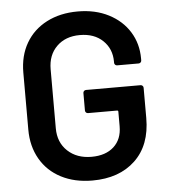

<svg xmlns="http://www.w3.org/2000/svg" viewBox="-52 -755 716 810"><g transform="rotate(-5 306.5 -350.0)"><path d="M307 8Q232 8 175 -21.5Q118 -51 87 -105Q56 -159 56 -229V-471Q56 -542 87 -595.5Q118 -649 175 -678.5Q232 -708 307 -708Q381 -708 437.5 -679Q494 -650 525 -600Q556 -550 556 -487V-479Q556 -474 552.5 -470.5Q549 -467 544 -467H453Q448 -467 444.5 -470.5Q441 -474 441 -479V-484Q441 -538 404.5 -573Q368 -608 307 -608Q246 -608 209 -571.5Q172 -535 172 -475V-225Q172 -165 211 -128.5Q250 -92 312 -92Q372 -92 406.5 -123.5Q441 -155 441 -210V-272Q441 -277 436 -277H313Q308 -277 304.5 -280.5Q301 -284 301 -289V-363Q301 -368 304.5 -371.5Q308 -375 313 -375H544Q549 -375 552.5 -371.5Q556 -368 556 -363V-235Q556 -120 488.5 -56Q421 8 307 8Z"/></g></svg>

Font: LinhAnh SemBd
Style: Regular
Weight: 600
Monospace: yes
Designer: Jeremy Tribby
Foundry: Tribby Type
Version: Version 1.408